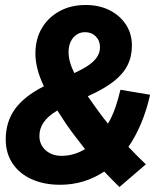

<svg xmlns="http://www.w3.org/2000/svg" viewBox="-20 -731 640 770"><path d="M459 19Q437 -3 423 -17Q409 -31 398 -43Q318 10 221 10Q156 10 106.5 -12.5Q57 -35 30 -76Q3 -117 3 -172Q3 -242 40 -293.5Q77 -345 156 -385Q122 -456 122 -516Q122 -574 147.5 -617.5Q173 -661 218.5 -686Q264 -711 323 -711Q378 -711 419.5 -690Q461 -669 485 -632.5Q509 -596 509 -548Q509 -504 491 -468.5Q473 -433 434 -403Q395 -373 332 -345Q352 -316 372 -288.5Q392 -261 413 -235Q430 -264 442 -298Q454 -332 463 -371L582 -351Q568 -289 546 -236.5Q524 -184 495 -142Q520 -116 535.5 -100.5Q551 -85 565 -72ZM227 -106Q276 -106 321 -133Q300 -160 280 -186Q260 -212 242.5 -238Q225 -264 210 -288Q173 -266 155.5 -241Q138 -216 138 -186Q138 -151 163 -128.5Q188 -106 227 -106ZM278 -438Q315 -455 337.5 -471Q360 -487 370.5 -504.5Q381 -522 381 -542Q381 -568 364 -585Q347 -602 321 -602Q302 -602 287 -592Q272 -582 263.5 -564Q255 -546 255 -522Q255 -484 278 -438Z"/></svg>

Font: Red Hat Mono
Style: Italic
Weight: 300
Italic angle: -12°
Monospace: yes
Designer: Pentagram, MCKL
Foundry: Pentagram, MCKL
Version: Version 1.023